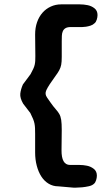

<svg xmlns="http://www.w3.org/2000/svg" viewBox="-20 -707 513 880"><path d="M346 -687Q363 -687 381 -683.5Q399 -680 413 -669Q427 -658 427 -638Q427 -628 423.5 -617Q420 -606 414 -601Q406 -593 395 -589.5Q384 -586 374 -584.5Q364 -583 357 -583Q350 -583 349 -583H304Q289 -583 280.5 -578Q272 -573 268 -564Q264 -555 263.5 -543Q263 -531 263 -518V-446Q263 -423 260.5 -410Q258 -397 251.5 -385Q245 -373 234.5 -359Q224 -345 208 -321Q197 -304 192.5 -294Q188 -284 189 -276Q190 -268 196 -259.5Q202 -251 211 -238Q225 -218 235 -207Q245 -196 251.5 -185Q258 -174 260.5 -157.5Q263 -141 263 -111L262 -20Q261 49 301 49H344Q361 49 378.5 52.5Q396 56 410 67Q424 78 424 98Q424 108 420.5 119Q417 130 411 135Q403 143 387.5 146.5Q372 150 356.5 151.5Q341 153 329 153Q317 153 316 153L247 147Q223 147 203 135Q183 123 169.5 102Q156 81 148.5 52.5Q141 24 141 -8V-93Q141 -109 140.5 -120Q140 -131 138 -141Q136 -151 131.5 -162Q127 -173 119 -189L86 -232Q71 -258 73 -277.5Q75 -297 85 -320L120 -367Q128 -382 132.5 -391.5Q137 -401 139 -410Q141 -419 141.5 -428Q142 -437 142 -450L141 -549Q141 -580 150 -605.5Q159 -631 175 -649Q191 -667 213 -677Q235 -687 260 -687Z"/></svg>

Font: BM JUA 
Style: Regular
Weight: 400
Designer: BONGJIN KIM, JAEHYUN KEUM, JUHEE TAE
Foundry: WOOWA BROTHERS Corporation.
Version: Version 1.000